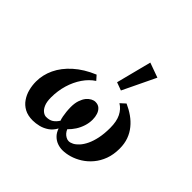

<svg xmlns="http://www.w3.org/2000/svg" viewBox="-203 -1138 1406 1406"><g transform="rotate(45 500.0 -434.5)"><path d="M722.7 -847.7 600.1 -592.3 537.6 -615.2 607.9 -889.2ZM696.8 -554.2Q738.8 -535.6 774.9 -510.3Q811 -484.9 837.9 -451.7Q865.2 -418.5 880.1 -377.2Q895 -335.9 895 -285.2Q895 -222.7 876.7 -173.6Q858.4 -124.5 827.6 -87.9Q796.9 -51.3 759 -27.3Q721.2 -3.4 681.6 8.3Q641.6 20 606 20Q579.6 20 553.7 10.7Q527.8 1.5 506.8 -19Q485.8 -39.1 474.1 -73.2Q454.6 -37.1 425 -16.8Q395.5 3.4 362.3 11.7Q328.1 20 297.9 20Q247.6 20 212.4 1Q177.2 -18.1 155.8 -49.8Q133.8 -81.5 123.8 -120.4Q113.8 -159.2 113.8 -199.2Q113.8 -268.1 144.5 -333.3Q175.3 -398.4 237.3 -454.1Q300.3 -510.7 392.1 -548.8L422.9 -514.2Q377.9 -484.9 344.5 -435.8Q311 -386.7 292.5 -325.2Q273.9 -262.2 273.9 -194.8Q273.9 -149.4 285.9 -121.6Q297.9 -93.8 315.4 -81.1Q333 -67.9 350.1 -67.9Q383.3 -67.9 404.5 -81.5Q425.8 -95.2 443.8 -123Q438.5 -136.2 434.6 -156.5Q430.7 -176.8 428.2 -200.7Q427.2 -212.4 426.5 -224.1Q425.8 -235.8 425.8 -247.1Q425.8 -287.1 435.8 -316.4Q445.8 -345.7 460.9 -364.7Q476.6 -383.3 494.1 -392.6Q511.7 -401.9 527.8 -401.9Q555.2 -401.9 572.3 -386.5Q589.4 -371.1 597.2 -346.7Q605 -323.2 605 -294.9Q605 -260.3 594.2 -227.1Q583.5 -193.8 564.9 -165Q546.9 -137.2 522.9 -113.8Q536.1 -82 564 -66.9Q577.6 -59.1 591.8 -59.1Q608.4 -59.1 628.2 -69.3Q647.9 -79.6 667.5 -101.1Q687 -122.6 703.1 -156.2Q719.2 -189.9 729 -236.3Q738.8 -283.7 738.8 -342.8Q738.8 -410.6 717.3 -453.6Q695.8 -496.6 658.2 -519Z"/></g></svg>

Font: BIZ UDMincho
Style: Bold
Weight: 700
Monospace: yes
Designer: TypeBank Co., Ltd.
Foundry: Morisawa Inc.
Version: Version 1.06